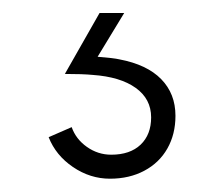

<svg xmlns="http://www.w3.org/2000/svg" viewBox="-20 -20 346 296"><path d="M55 191.5 90.5 176Q97 194.5 114 206.5Q131 218.5 151.5 218.5Q180.5 218.5 196.8 203Q213 187.5 213 161Q213 132.5 189.2 115.5Q165.5 98.5 123 95.5Q107.5 94 80 94L133.5 0H171.5L130.5 67.5Q155.5 69.5 164 71.5Q206.5 79.5 228.5 102Q250.5 124.5 250.5 158.5Q250.5 187 238 209Q225.5 231 202.5 243.2Q179.5 255.5 149.5 255.5Q119 255.5 92.5 237.5Q66 219.5 55 191.5Z"/></svg>

Font: HK Grotesk Light
Style: Regular
Weight: 300
Designer: Alfredo Marco Pradil
Foundry: Hanken Design Co.
Version: Version 3.001